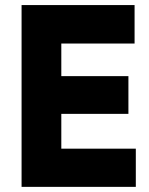

<svg xmlns="http://www.w3.org/2000/svg" viewBox="-20 -730 590 760"><path d="M222.7 -279.3Q222.7 -263.7 222.7 -248Q222.7 -233.4 222.7 -217.8Q222.7 -205.1 222.7 -193.4Q222.7 -180.7 222.7 -168.9Q222.7 -162.1 222.7 -155.3Q222.7 -148.4 222.7 -141.6Q253.9 -141.6 285.2 -141.6Q316.4 -141.6 346.7 -141.6Q370.1 -141.6 393.6 -141.6Q416 -141.6 439.5 -141.6Q459 -141.6 478.5 -141.6Q498 -141.6 517.6 -141.6Q517.6 -139.6 517.6 -136.7Q517.6 -134.8 517.6 -131.8Q517.6 -117.2 517.6 -101.6Q517.6 -86.9 517.6 -72.3Q517.6 -61.5 517.6 -51.8Q517.6 -41 517.6 -31.2Q517.6 -20.5 517.6 -10.7Q517.6 0 517.6 9.8Q515.6 9.8 512.7 9.8Q510.7 9.8 507.8 9.8Q459 9.8 409.2 9.8Q360.4 9.8 311.5 9.8Q277.3 9.8 243.2 9.8Q210 9.8 175.8 9.8Q148.4 9.8 120.1 9.8Q92.8 9.8 65.4 9.8Q65.4 7.8 65.4 4.9Q65.4 2.9 65.4 0Q65.4 -80.1 65.4 -159.2Q65.4 -238.3 65.4 -318.4Q65.4 -373 65.4 -427.7Q65.4 -482.4 65.4 -537.1Q65.4 -580.1 65.4 -623Q65.4 -667 65.4 -710Q67.4 -710 70.3 -710Q72.3 -710 75.2 -710Q124 -710 171.9 -710Q220.7 -710 269.5 -710Q302.7 -710 335.9 -710Q370.1 -710 403.3 -710Q430.7 -710 458 -710Q485.4 -710 512.7 -710Q512.7 -707 512.7 -705.1Q512.7 -702.1 512.7 -700.2Q512.7 -684.6 512.7 -669.9Q512.7 -655.3 512.7 -639.6Q512.7 -629.9 512.7 -619.1Q512.7 -609.4 512.7 -598.6Q512.7 -588.9 512.7 -578.1Q512.7 -568.4 512.7 -557.6Q510.7 -557.6 507.8 -557.6Q505.9 -557.6 502.9 -557.6Q469.7 -557.6 437.5 -557.6Q404.3 -557.6 371.1 -557.6Q348.6 -557.6 326.2 -557.6Q303.7 -557.6 280.3 -557.6Q266.6 -557.6 252 -557.6Q237.3 -557.6 222.7 -557.6Q222.7 -543.9 222.7 -529.3Q222.7 -514.6 222.7 -500Q222.7 -488.3 222.7 -476.6Q222.7 -465.8 222.7 -454.1Q222.7 -450.2 222.7 -446.3Q222.7 -442.4 222.7 -438.5Q222.7 -435.5 222.7 -433.6Q222.7 -431.6 222.7 -428.7Q251 -428.7 278.3 -428.7Q305.7 -428.7 334 -428.7Q354.5 -428.7 375 -428.7Q395.5 -428.7 416 -428.7Q434.6 -428.7 452.1 -428.7Q469.7 -428.7 488.3 -428.7Q488.3 -426.8 488.3 -423.8Q488.3 -421.9 488.3 -418.9Q488.3 -404.3 488.3 -389.6Q488.3 -375 488.3 -360.4Q488.3 -349.6 488.3 -339.8Q488.3 -329.1 488.3 -319.3Q488.3 -309.6 488.3 -298.8Q488.3 -289.1 488.3 -279.3Q485.4 -279.3 483.4 -279.3Q480.5 -279.3 477.5 -279.3Q448.2 -279.3 418 -279.3Q387.7 -279.3 357.4 -279.3Q336.9 -279.3 316.4 -279.3Q295.9 -279.3 274.4 -279.3Q267.6 -279.3 260.7 -279.3Q253.9 -279.3 247.1 -279.3Q241.2 -279.3 235.4 -279.3Q229.5 -279.3 222.7 -279.3Z"/></svg>

Font: LeFont
Style: Bold
Weight: 800
Designer: Leryon MEDIA
Version: Version 1.0